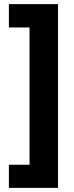

<svg xmlns="http://www.w3.org/2000/svg" viewBox="-20 -746 359 930"><path d="M23 52V164H261V-726H23V-613H123V52Z"/></svg>

Font: Noto Sans Thai SemCond ExtBd
Style: Regular
Weight: 800
Width: 4
Designer: Monotype Design Team
Foundry: Monotype Imaging Inc.
Version: Version 2.002